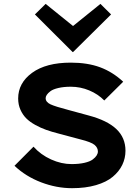

<svg xmlns="http://www.w3.org/2000/svg" viewBox="-20 -965 726 996"><path d="M630.9 -183.1Q630.9 -144 614.3 -109.6Q597.7 -75.2 564.9 -47.9Q532.2 -20.5 478 -4.6Q423.8 11.2 354 11.2Q272.9 11.2 193.1 -19.3Q113.3 -49.8 55.2 -105L153.8 -204.1Q191.4 -162.1 244.9 -137.9Q298.3 -113.8 351.1 -113.8Q389.6 -113.8 418.2 -120.4Q446.8 -127 460.9 -137.7Q475.1 -148.4 481.4 -158.7Q487.8 -168.9 487.8 -179.2Q487.8 -198.7 470.5 -213.4Q453.1 -228 396 -242.2Q376.5 -246.6 284.2 -272Q248 -281.2 219.7 -291.3Q191.4 -301.3 163.1 -316.9Q134.8 -332.5 116.2 -351.1Q97.7 -369.6 85.9 -396Q74.2 -422.4 74.2 -454.1Q74.2 -534.7 146.7 -587.4Q219.2 -640.1 347.2 -640.1Q434.1 -640.1 499.3 -616Q564.5 -591.8 619.1 -541L521 -443.8Q488.3 -477.1 442.6 -496.1Q397 -515.1 347.2 -515.1Q310.1 -515.1 282.5 -508.5Q254.9 -502 241.7 -491.9Q228.5 -481.9 222.7 -472.9Q216.8 -463.9 216.8 -456.1Q216.8 -435.5 241.9 -423.8Q267.1 -412.1 336.9 -394Q435.1 -367.2 439 -366.2Q536.6 -340.3 583.7 -295.4Q630.9 -250.5 630.9 -183.1ZM501 -944.8 556.2 -890.1 358.9 -694.8H356.9L161.1 -890.1L216.8 -944.8L358.9 -830.1Z"/></svg>

Font: Sinkin Sans 600 SemiBold
Style: Regular
Weight: 600
Designer: Keith Bates
Foundry: K-Type
Version: Sinkin Sans (version 1.0)  by Keith Bates   •   © 2014   www